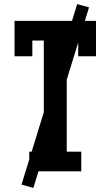

<svg xmlns="http://www.w3.org/2000/svg" viewBox="-20 -837 540 938"><path d="M123 0V-96H194V-639H138V-562H51V-735H449V-562H362V-639H306V-96H377V0ZM143 81 85 65 357 -817 415 -801Z"/></svg>

Font: Iosevka Gothic
Style: Bold
Weight: 700
Monospace: yes
Designer: Belleve Invis
Foundry: Belleve Invis
Version: Version 15.5.1; ttfautohint (v1.8.4)